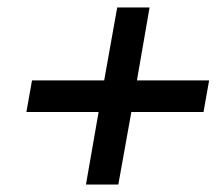

<svg xmlns="http://www.w3.org/2000/svg" viewBox="-20 -619 598 516"><path d="M211 -123 245 -318H51L66 -403H260L295 -599H382L348 -403H542L527 -318H333L298 -123Z"/></svg>

Font: Hubot Sans Medium
Style: Italic
Weight: 500
Italic angle: -10°
Designer: Deni Anggara
Foundry: GitHub
Version: Version 1.001; ttfautohint (v1.8.4.7-5d5b);gftools[0.9.31]